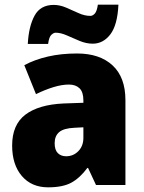

<svg xmlns="http://www.w3.org/2000/svg" viewBox="-20 -858 616 822"><path d="M310 -629Q407 -629 462 -578Q517 -527 517 -429V-66H391L357 -139H354Q322 -96 285.5 -76Q249 -56 186 -56Q115 -56 73.5 -104.5Q32 -153 32 -235Q32 -324 88.5 -367Q145 -410 252 -415L337 -418V-428Q337 -464 320.5 -480Q304 -496 275 -496Q245 -496 209 -485Q173 -474 134 -455L84 -579Q129 -603 185.5 -616Q242 -629 310 -629ZM299 -311Q253 -309 233.5 -292.5Q214 -276 214 -245Q214 -216 227.5 -202.5Q241 -189 263 -189Q294 -189 315.5 -211Q337 -233 337 -268V-313ZM99 -670Q103 -745 128 -791Q153 -837 210 -837Q236 -837 263 -825.5Q290 -814 316 -802Q342 -790 367 -790Q377 -790 386 -800Q395 -810 399 -838H487Q483 -751 452.5 -711Q422 -671 377 -671Q349 -671 320.5 -683Q292 -695 266 -706.5Q240 -718 218 -718Q210 -718 200 -709Q190 -700 186 -670Z"/></svg>

Font: Noto Sans Malayalam UI SemiCondensed Black
Style: Regular
Weight: 900
Width: 4
Designer: Jelle Bosma - Monotype Design Team
Foundry: Monotype Imaging Inc.
Version: Version 2.104; ttfautohint (v1.8.4.7-5d5b)